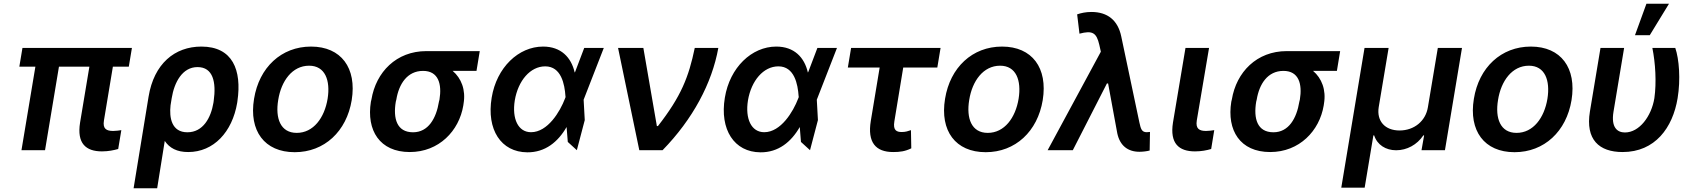

<svg xmlns="http://www.w3.org/2000/svg" viewBox="-20 -801 9031 1024"><path d="M683.6 -545.5H99.8L83.1 -445.3H168.7L94.5 0H220.2L294.4 -445.3H456.7L407 -147C389.2 -36.2 437.9 6.4 523.8 6.4C558.6 6.4 587.7 0 610.4 -6.4L627.1 -106.9C615.8 -105.1 598.7 -102.6 583.8 -102.6C548.7 -102.6 526.6 -112.9 534.4 -158.7L582 -445.3H666.9Z M772.4 -285.5 692.5 203.1H818.2L858.7 -49.4C884.2 -11.4 923.3 9.9 983.7 9.9C1119.3 9.9 1218.8 -96.6 1245 -252.8L1246.4 -262.8C1270.2 -427.2 1220.9 -552.6 1054 -552.6C911.6 -552.6 801.1 -460.9 772.4 -285.5ZM889.6 -239.3 895.6 -276.6C909.4 -362.6 952.8 -443.2 1033.4 -443.2C1116.5 -443.2 1133.9 -362.6 1119.7 -262.8L1118.3 -252.8C1104.8 -172.6 1063.2 -95.5 979.4 -95.5C894.9 -95.5 882.1 -173.7 889.6 -239.3Z M1551.8 10.7C1709.9 10.7 1828.5 -100.1 1855.8 -267C1883.5 -438.2 1799.7 -552.6 1638.8 -552.6C1480.5 -552.6 1361.9 -441.4 1334.9 -273.8C1306.8 -103.7 1390.3 10.7 1551.8 10.7ZM1463.8 -267.8C1479.8 -369.3 1538.7 -450.6 1628.6 -450.6C1714.1 -450.6 1742.9 -372.5 1727.3 -274.5C1710.6 -172.6 1651.6 -92.3 1562.5 -92.3C1476.2 -92.3 1447.4 -169.4 1463.8 -267.8Z M1960.9 -269.9 1958.1 -258.5C1933.6 -105.8 2005 9.9 2165.5 9.9C2321 9.9 2428.6 -103 2451 -238.6L2452.4 -248.6C2464.8 -321.7 2440.3 -383.9 2394.2 -422.9H2521.3L2538.7 -528.4H2253.6C2094.1 -528.4 1985.1 -416.9 1960.9 -269.9ZM2090.9 -258.5 2093.8 -269.9C2107.2 -352.3 2151.6 -422.9 2236.2 -422.9C2318.9 -422.9 2337.4 -352.3 2323.9 -269.9L2321 -258.5C2306.5 -169.4 2264.2 -95.5 2182.9 -95.5C2095.9 -95.5 2076 -169.4 2090.9 -258.5Z M2792.3 11.4C2887.4 12.1 2956 -43.7 3001.8 -123.6L3008.2 -44L3056.5 0L3098.7 -160.5L3092.7 -269.2L3200.3 -545.5H3095.9L3047.2 -417.3L3045.1 -414.1C3026.6 -495.4 2971.9 -552.6 2876.4 -552.6C2745.4 -552.6 2628.6 -441.1 2602.3 -280.2C2573.9 -110.1 2652 10.7 2792.3 11.4ZM2725.5 -265.6C2743.3 -371.1 2808.2 -447.1 2887.8 -447.1C2973.4 -447.1 2991.5 -351.6 2995.7 -288.4L2996.4 -283.4L2993.3 -275.2C2967 -206 2901.3 -95.9 2812.1 -95.9C2743.3 -95.9 2709.9 -167.6 2725.5 -265.6Z M3389.6 0H3513.8C3674.7 -165.1 3777.3 -356.9 3811.1 -545.5H3685.4C3653.1 -390.3 3612.9 -287.3 3489 -128.6H3483.3L3411.2 -545.5H3276.3Z M4035.9 11.4C4131 12.1 4199.6 -43.7 4245.4 -123.6L4251.8 -44L4300.1 0L4342.3 -160.5L4336.3 -269.2L4443.9 -545.5H4339.5L4290.8 -417.3L4288.7 -414.1C4270.2 -495.4 4215.6 -552.6 4120 -552.6C3989 -552.6 3872.2 -441.1 3845.9 -280.2C3817.5 -110.1 3895.6 10.7 4035.9 11.4ZM3969.1 -265.6C3986.9 -371.1 4051.8 -447.1 4131.4 -447.1C4217 -447.1 4235.1 -351.6 4239.3 -288.4L4240.1 -283.4L4236.9 -275.2C4210.6 -206 4144.9 -95.9 4055.8 -95.9C3986.9 -95.9 3953.5 -167.6 3969.1 -265.6Z M4996.4 -545.5H4519.2L4501.8 -440.7H4671.5L4624.3 -156.2C4605.5 -41.9 4649.9 9.9 4743.6 9.9C4779.5 9.9 4806.8 6.4 4840.2 -9.9L4838.4 -106.9C4823.9 -101.9 4809.7 -96.9 4789.4 -96.9C4762.8 -96.9 4741.5 -104.8 4750 -154.1L4797.2 -440.7H4979Z M5237.2 10.7C5395.2 10.7 5513.8 -100.1 5541.2 -267C5568.9 -438.2 5485.1 -552.6 5324.2 -552.6C5165.8 -552.6 5047.2 -441.4 5020.2 -273.8C4992.2 -103.7 5075.6 10.7 5237.2 10.7ZM5149.1 -267.8C5165.1 -369.3 5224.1 -450.6 5313.9 -450.6C5399.5 -450.6 5428.3 -372.5 5412.6 -274.5C5396 -172.6 5337 -92.3 5247.9 -92.3C5161.6 -92.3 5132.8 -169.4 5149.1 -267.8Z M6057.2 8.5C6074.9 8.5 6097.3 5.7 6111.5 1.8L6113.3 -97.3C6109 -96.6 6101.2 -95.9 6095.9 -95.9C6068.9 -95.9 6064.3 -114 6056.8 -147.7L5959.9 -607.2C5941.8 -692.8 5887.4 -737.2 5800.8 -737.2C5771.3 -737.2 5745 -731.5 5724.8 -724.4L5737.2 -621.4C5806.1 -639.6 5828.1 -627.1 5843 -561.8L5851.2 -525.2L5567.5 0H5701.7L5883.5 -355.8H5889.9L5938.9 -89.8C5952.8 -24.5 5995 8.5 6057.2 8.5Z M6302.6 -545.5 6235.8 -147C6218.4 -36.2 6267 6.4 6353.3 6.4C6386.7 6.4 6416.5 0.7 6439.6 -6.4L6456 -106.9C6444.6 -105.1 6427.2 -102.6 6412.6 -102.6C6377.8 -102.6 6355.5 -112.9 6362.9 -158.7L6428.3 -545.5Z M6549.7 -269.9 6546.9 -258.5C6522.4 -105.8 6593.7 9.9 6754.3 9.9C6909.8 9.9 7017.4 -103 7039.8 -238.6L7041.2 -248.6C7053.6 -321.7 7029.1 -383.9 6983 -422.9H7110.1L7127.5 -528.4H6842.3C6682.9 -528.4 6573.9 -416.9 6549.7 -269.9ZM6679.7 -258.5 6682.5 -269.9C6696 -352.3 6740.4 -422.9 6824.9 -422.9C6907.7 -422.9 6926.1 -352.3 6912.6 -269.9L6909.8 -258.5C6895.2 -169.4 6853 -95.5 6771.7 -95.5C6684.7 -95.5 6664.8 -169.4 6679.7 -258.5Z M7133.5 199.9H7258.2L7304.7 -78.8H7308.9C7324.9 -28.8 7370.4 0.4 7426.1 0.4C7483.3 0.4 7537.6 -28.8 7571 -78.8H7575.3L7561.4 0H7686.4L7777.3 -545.5H7648.4L7595.5 -229.4C7583.8 -155.9 7522.7 -105.1 7444.2 -105.1C7366.1 -105.1 7321.4 -155.9 7333.1 -229.4L7386 -545.5H7257.5Z M8057.5 10.7C8215.6 10.7 8334.2 -100.1 8361.5 -267C8389.2 -438.2 8305.4 -552.6 8144.5 -552.6C7986.2 -552.6 7867.5 -441.4 7840.6 -273.8C7812.5 -103.7 7896 10.7 8057.5 10.7ZM7969.5 -267.8C7985.4 -369.3 8044.4 -450.6 8134.2 -450.6C8219.8 -450.6 8248.6 -372.5 8233 -274.5C8216.3 -172.6 8157.3 -92.3 8068.2 -92.3C7981.9 -92.3 7953.1 -169.4 7969.5 -267.8Z M8516 -545.5 8459.5 -206C8435 -56.5 8508.5 9.9 8633.9 9.9C8807.2 9.9 8901.3 -120 8927.2 -277C8943.9 -377.8 8935.4 -485.8 8914.8 -545.5H8792.6C8808.9 -464.5 8815.3 -361.9 8803.3 -277C8787.6 -181.1 8723.4 -94.5 8646.3 -94.5C8605.1 -94.5 8571.7 -121.8 8585.2 -204.5L8642 -545.5ZM8699.9 -613.3H8778.8L8881.4 -781.2H8761Z"/></svg>

Font: Margiela Sans Semi Bold
Style: Italic
Weight: 600
Italic angle: -9.39999°
Designer: Stefan Endress, Andreas Faust
Version: Version 1.100;FEAKit 1.0